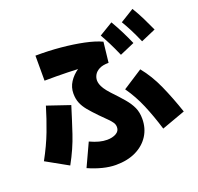

<svg xmlns="http://www.w3.org/2000/svg" viewBox="-155 -1022 1310 1269"><g transform="rotate(-20 500.0 -387.0)"><path d="M259 32 333 -128Q368 -112 396.5 -104.5Q425 -97 452 -97Q489 -97 515 -111.5Q541 -126 541 -154Q541 -172 531.5 -186.5Q522 -201 502.5 -220.5Q483 -240 454 -269Q418 -306 394 -335Q370 -364 358 -393.5Q346 -423 346 -460Q346 -504 369.5 -540.5Q393 -577 432.5 -604Q472 -631 520.5 -647.5Q569 -664 618 -668L602 -580Q565 -592 501.5 -597.5Q438 -603 359 -605Q280 -607 196 -606V-782Q287 -783 373 -775Q459 -767 531 -752Q603 -737 650 -715L634 -572Q592 -572 567.5 -559Q543 -546 532.5 -527Q522 -508 522 -488Q522 -477 526.5 -462Q531 -447 543.5 -427.5Q556 -408 580 -382Q625 -335 655.5 -299Q686 -263 701.5 -228.5Q717 -194 717 -149Q717 -82 684 -30.5Q651 21 591.5 50Q532 79 450 79Q407 79 357.5 66.5Q308 54 259 32ZM164 -21 10 -107Q60 -198 91.5 -281Q123 -364 148 -448L307 -394Q279 -303 248.5 -211Q218 -119 164 -21ZM991 -100 825 -40Q795 -138 761 -218.5Q727 -299 677 -370L816 -460Q873 -390 914 -298.5Q955 -207 991 -100ZM891 -630Q867 -685 847.5 -723Q828 -761 808 -794L904 -853Q931 -809 953 -764Q975 -719 995 -675ZM729 -594Q705 -649 685.5 -687.5Q666 -726 647 -759L743 -817Q769 -773 791.5 -728Q814 -683 833 -639Z"/></g></svg>

Font: Murecho Thin Black
Style: Regular
Weight: 900
Version: Version 1.010